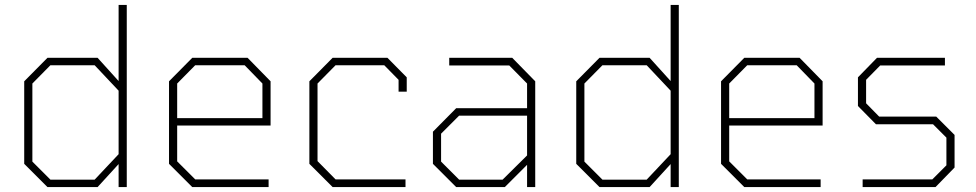

<svg xmlns="http://www.w3.org/2000/svg" viewBox="-20 -757 3951 777"><path d="M172 0 78 -94V-428L172 -523H375L460 -429V-737H493V0H460V-93L375 0ZM363 -30 460 -133V-390L363 -493H184L111 -419V-103L184 -30Z M758 0 664 -94V-428L758 -523H982L1075 -428V-249H697V-104L770 -31H1067V0ZM697 -279H1042V-419L970 -493H770L697 -419Z M1326 0 1232 -94V-428L1326 -523H1548L1626 -444V-386H1593V-434L1535 -493H1338L1265 -419V-105L1338 -31H1621V0Z M1826 0 1732 -94V-224L1826 -319H2113V-419L2041 -492H1798V-523H2053L2146 -428V0H2113V-90L2023 0ZM1838 -30H2014L2113 -128V-289H1838L1765 -216V-103Z M2406 0 2312 -94V-428L2406 -523H2609L2694 -429V-737H2727V0H2694V-93L2609 0ZM2597 -30 2694 -133V-390L2597 -493H2418L2345 -419V-103L2418 -30Z M2992 0 2898 -94V-428L2992 -523H3216L3309 -428V-249H2931V-104L3004 -31H3301V0ZM2931 -279H3276V-419L3204 -493H3004L2931 -419Z M3471 0V-31H3753L3810 -88V-200L3756 -254H3525L3452 -328V-444L3529 -523H3804V-492H3542L3485 -434V-339L3538 -285H3769L3843 -211V-79L3766 0Z"/></svg>

Font: Tomorrow ExtraLight
Style: Regular
Weight: 275
Designer: Tony de Marco, Monica Rizzolli
Foundry: Just in Type
Version: Version 2.002